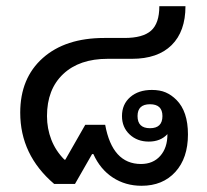

<svg xmlns="http://www.w3.org/2000/svg" viewBox="-20 -591 664 617"><path d="M154 0Q45 -93 45 -229Q45 -340 117.5 -404.5Q190 -469 315 -469H380Q439 -469 465.5 -492.5Q492 -516 492 -571H576Q576 -490 531.5 -446Q487 -402 404 -402H326Q235 -402 183 -353Q131 -304 131 -218Q131 -178 145 -142Q159 -106 187 -78H190L254 -190H318Q341 -64 433 -64Q472 -64 495 -90Q518 -116 518 -159V-160Q496 -136 458 -136Q421 -136 396.5 -159Q372 -182 372 -218Q372 -256 398.5 -279Q425 -302 468 -302Q494 -302 512.5 -294Q531 -286 547 -270Q584 -233 584 -159Q584 -83 543.5 -38.5Q503 6 435 6Q383 6 342.5 -20.5Q302 -47 280 -96H276L221 0ZM462 -179Q502 -179 502 -218Q502 -256 462 -256Q422 -256 422 -218Q422 -179 462 -179Z"/></svg>

Font: Noto Sans Thai Looped UI
Style: Regular
Weight: 400
Designer: Cadson Demak Team
Foundry: Cadson Demak Co., Ltd.
Version: Version 1.000